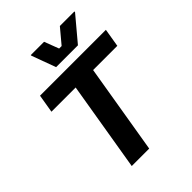

<svg xmlns="http://www.w3.org/2000/svg" viewBox="-239 -969 1089 1089"><g transform="rotate(-45 305.0 -425.0)"><path d="M167.5 0 257.5 -540H63.3L81.7 -650H610L591.7 -540H397.5L307.5 0ZM260.8 -700 207.5 -845V-850H314.2L347.5 -762.5H367.5L440.8 -850H557.5V-845L435.8 -700Z"/></g></svg>

Font: Familjen Grotesk GF
Style: Bold Italic
Weight: 700
Designer: Anders Wikstroem, Jonas Baeckman, Matilda Gysing, Kristian Moeller
Foundry: Familjen STHML AB
Version: Version 2.000; Beta; Release 4; Build 6